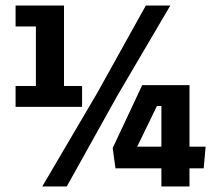

<svg xmlns="http://www.w3.org/2000/svg" viewBox="-20 -670 784 690"><path d="M592 -650 401 -325 220 0H132L330 -337L504 -650ZM36 -361H109V-575H36V-650H210V-361H275V-286H36ZM560 0V-65H395L385 -138L491 -364H661V-143H719L712 -65H661V0ZM544 -289 473 -143H560V-289Z"/></svg>

Font: Zilla Slab Bold
Style: Bold
Weight: 700
Designer: Typotheque.com
Foundry: Typotheque type foundry
Version: Version 1.1; 2017; ttfautohint (v1.6)